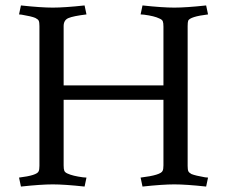

<svg xmlns="http://www.w3.org/2000/svg" viewBox="-20 -678 835 706"><path d="M581 -364V-580Q581 -594 578.5 -600Q576 -606 566 -610Q548 -619 510 -624L497 -625L504 -658Q578 -650 621 -650Q664 -650 738 -658L745 -625Q679 -617 672 -602Q670 -596 670 -582V-68Q670 -54 672.5 -48.5Q675 -43 684 -38Q699 -32 734 -26L745 -25L738 8Q664 0 621 0Q578 0 504 8L497 -25Q572 -34 578 -50Q581 -56 581 -70V-311H214V-70Q214 -56 216.5 -50Q219 -44 228 -40Q247 -31 285 -26L298 -25L291 8Q217 0 174 0Q131 0 57 8L50 -25Q116 -33 122 -48Q125 -54 125 -68V-582Q125 -596 122.5 -601.5Q120 -607 110 -612Q96 -618 60 -624L50 -625L57 -658Q131 -650 174 -650Q217 -650 291 -658L298 -625Q249 -619 231.5 -611.5Q214 -604 214 -582V-364Z"/></svg>

Font: Buenard
Style: Regular
Weight: 400
Designer: Gustavo Ibarra
Foundry: FontFuror
Version: Version 1.001 2011